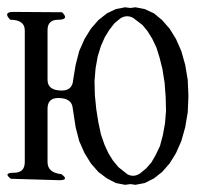

<svg xmlns="http://www.w3.org/2000/svg" viewBox="-26 -519 546 527"><path d="M491.2 -254.9 489.3 -210.9 482.4 -169.9 471.7 -131.8 457 -98.6 439.5 -70.3 418.9 -46.9 396.5 -29.3 371.1 -16.6 345.7 -11.7 332 -13.7 317.4 -11.7 292 -16.6 267.6 -29.3 244.1 -46.9 223.6 -70.3 206.1 -98.6 191.4 -131.8 181.6 -169.9 173.8 -220.7Q171.9 -250 133.8 -250Q104.5 -250 104.5 -220.7V-74.2Q104.5 -44.9 142.6 -41Q165 -24.4 136.7 -24.4L3.9 -28.3Q-18.6 -44.9 12.7 -44.9Q42 -44.9 42 -74.2V-435.5Q42 -464.8 2 -464.8Q-18.6 -486.3 10.7 -486.3L144.5 -485.4Q165 -464.8 133.8 -464.8Q104.5 -464.8 104.5 -436.5V-299.8Q104.5 -270.5 143.6 -270.5Q172.9 -270.5 174.8 -299.8L181.6 -340.8L191.4 -378.9L206.1 -412.1L223.6 -440.4L244.1 -463.9L267.6 -482.4L292 -494.1L317.4 -499L332 -497.1L345.7 -499L371.1 -494.1L396.5 -482.4L418.9 -463.9L439.5 -440.4L457 -412.1L471.7 -378.9L482.4 -340.8L489.3 -299.8ZM339.8 -469.7Q322.3 -479.5 304.7 -468.8L288.1 -455.1L274.4 -437.5L261.7 -417L251 -392.6L242.2 -364.3L236.3 -331.1L233.4 -295.9L234.4 -257.8L238.3 -218.8L244.1 -182.6L251 -150.4L260.7 -122.1L271.5 -98.6L284.2 -78.1L298.8 -60.5L323.2 -41Q340.8 -31.2 358.4 -43L375 -56.6L389.6 -73.2L401.4 -93.8L413.1 -118.2L420.9 -147.5L426.8 -179.7L429.7 -214.8L428.7 -252.9L425.8 -292L419.9 -329.1L412.1 -360.4L403.3 -388.7L391.6 -413.1L378.9 -433.6L365.2 -450.2Z"/></svg>

Font: B2 Hana
Style: Regular
Weight: 500
Version: 2020-08-05; (max)